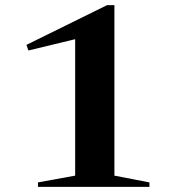

<svg xmlns="http://www.w3.org/2000/svg" viewBox="-20 -731 672 751"><path d="M274 -44V-632L356 -597.5L91 -533.5L83.5 -555.5L399 -711H427.5V-44L564.5 -17.5V0H128.5V-17.5Z"/></svg>

Font: Newsreader 60pt SemiBold
Style: Regular
Weight: 600
Designer: Hugues Gentile
Foundry: Production Type
Version: Version 1.003